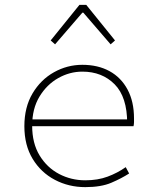

<svg xmlns="http://www.w3.org/2000/svg" viewBox="-20 -756 640 788"><path d="M330 12Q262 12 205 -18Q148 -48 114 -104Q80 -160 80 -238Q80 -316 113.5 -372.5Q147 -429 201.5 -459.5Q256 -490 318 -490Q382 -490 429.5 -464Q477 -438 503.5 -388.5Q530 -339 530 -270Q530 -263 530 -255Q530 -247 528 -238H90V-266H520L502 -250Q502 -358 450.5 -410Q399 -462 318 -462Q266 -462 219 -435.5Q172 -409 142 -359.5Q112 -310 112 -240Q112 -168 142.5 -118Q173 -68 222.5 -42Q272 -16 330 -16Q381 -16 421.5 -31Q462 -46 496 -70L510 -44Q479 -24 437 -6Q395 12 330 12ZM206 -574 188 -590 306 -736H334L452 -590L434 -574L322 -704H318Z"/></svg>

Font: Source Code Pro ExtraLight
Style: Regular
Weight: 200
Monospace: yes
Designer: Paul D. Hunt, Teo Tuominen
Foundry: Adobe
Version: Version 1.026;hotconv 1.1.0;makeotfexe 2.6.0